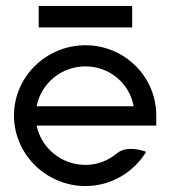

<svg xmlns="http://www.w3.org/2000/svg" viewBox="-20 -614 575 645"><path d="M424 -594H110V-522H424ZM103 -192H505V-226C505 -357 398 -462 267 -462C136 -462 27 -357 27 -226C27 -95 136 11 267 11C353 11 429 -35 471 -104C471 -104 409 -129 373 -99C344 -75 308 -60 267 -60C187 -60 119 -116 103 -192ZM429 -257H103C118 -334 186 -391 267 -391C348 -391 415 -334 429 -257Z"/></svg>

Font: Charger
Style: Regular
Weight: 400
Designer: Jasper
Foundry: Cannot Into Space Fonts
Version: Version 0.98